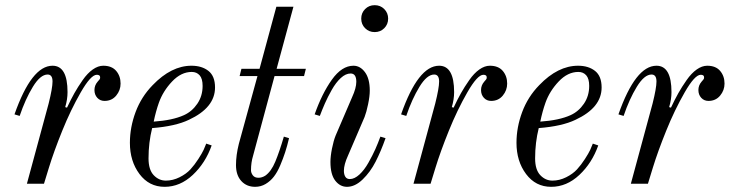

<svg xmlns="http://www.w3.org/2000/svg" viewBox="-20 -710 2820 742"><path d="M36 -268Q102 -456 183 -456Q241 -456 241 -354Q241 -326 232 -296L239 -294Q254 -326 267.5 -350Q281 -374 299.5 -400.5Q318 -427 338.5 -441.5Q359 -456 379 -456Q412 -456 429 -436Q446 -416 446 -387Q446 -361 429 -340.5Q412 -320 384 -320Q367 -320 356 -332Q345 -344 345 -362Q345 -380 357 -394Q367 -404 367 -409Q367 -412 366.5 -414.5Q366 -417 363 -419Q360 -421 354 -421Q331 -421 292 -353Q253 -285 220.5 -204.5Q188 -124 169 -62L150 0H84L168 -310Q183 -370 183 -395Q183 -422 164 -422Q136 -422 107 -374.5Q78 -327 56 -262Z M482 -158Q482 -218 504 -277Q526 -336 570 -381Q642 -456 720 -456Q760 -456 785.5 -436Q811 -416 811 -372Q811 -294 710 -247Q658 -222 568 -215Q554 -159 554 -98Q554 -54 574 -33Q594 -12 621 -12Q648 -12 674 -25Q700 -38 716 -55.5Q732 -73 746.5 -95.5Q761 -118 767 -131Q773 -144 777 -155L798 -148Q774 -80 725 -34Q676 12 616 12Q556 12 519 -37.5Q482 -87 482 -158ZM574 -240Q647 -245 691 -265Q722 -279 742.5 -309Q763 -339 763 -378Q763 -406 751.5 -419Q740 -432 721 -432Q680 -432 645 -395Q610 -358 594 -313Q582 -279 574 -240Z M892 -72Q892 -110 903 -154L975 -416H906L913 -444H983L1048 -684H1114L1049 -444H1162L1155 -416H1041L958 -108Q950 -82 950 -52Q950 -42 957 -32.5Q964 -23 979 -23Q992 -23 1005 -31Q1028 -47 1044 -85.5Q1060 -124 1077 -182L1097 -176Q1090 -146 1082 -121.5Q1074 -97 1063 -71Q1052 -45 1038.5 -27.5Q1025 -10 1006.5 1Q988 12 966 12Q933 12 912.5 -10.5Q892 -33 892 -72Z M1196 -268Q1224 -348 1262.5 -402Q1301 -456 1346 -456Q1372 -456 1390.5 -431Q1409 -406 1409 -360Q1409 -338 1402.5 -307Q1396 -276 1389 -258L1325 -109Q1309 -74 1309 -50Q1309 -36 1314.5 -27Q1320 -18 1332 -18Q1350 -18 1369 -35.5Q1388 -53 1404 -81.5Q1420 -110 1430.5 -133.5Q1441 -157 1450 -182L1470 -176Q1452 -125 1431.5 -85Q1411 -45 1381.5 -16.5Q1352 12 1321 12Q1294 12 1275.5 -12Q1257 -36 1257 -84Q1257 -106 1263 -136Q1269 -166 1277 -186L1341 -335Q1357 -370 1357 -394Q1357 -426 1335 -426Q1316 -426 1297 -408.5Q1278 -391 1262 -362.5Q1246 -334 1235.5 -310Q1225 -286 1216 -262ZM1391 -601Q1376 -616 1376 -638Q1376 -660 1391 -675Q1406 -690 1428 -690Q1450 -690 1465 -675Q1480 -660 1480 -638Q1480 -616 1465 -601Q1450 -586 1428 -586Q1406 -586 1391 -601Z M1530 -268Q1596 -456 1677 -456Q1735 -456 1735 -354Q1735 -326 1726 -296L1733 -294Q1748 -326 1761.5 -350Q1775 -374 1793.5 -400.5Q1812 -427 1832.5 -441.5Q1853 -456 1873 -456Q1906 -456 1923 -436Q1940 -416 1940 -387Q1940 -361 1923 -340.5Q1906 -320 1878 -320Q1861 -320 1850 -332Q1839 -344 1839 -362Q1839 -380 1851 -394Q1861 -404 1861 -409Q1861 -412 1860.5 -414.5Q1860 -417 1857 -419Q1854 -421 1848 -421Q1825 -421 1786 -353Q1747 -285 1714.5 -204.5Q1682 -124 1663 -62L1644 0H1578L1662 -310Q1677 -370 1677 -395Q1677 -422 1658 -422Q1630 -422 1601 -374.5Q1572 -327 1550 -262Z M1976 -158Q1976 -218 1998 -277Q2020 -336 2064 -381Q2136 -456 2214 -456Q2254 -456 2279.5 -436Q2305 -416 2305 -372Q2305 -294 2204 -247Q2152 -222 2062 -215Q2048 -159 2048 -98Q2048 -54 2068 -33Q2088 -12 2115 -12Q2142 -12 2168 -25Q2194 -38 2210 -55.5Q2226 -73 2240.5 -95.5Q2255 -118 2261 -131Q2267 -144 2271 -155L2292 -148Q2268 -80 2219 -34Q2170 12 2110 12Q2050 12 2013 -37.5Q1976 -87 1976 -158ZM2068 -240Q2141 -245 2185 -265Q2216 -279 2236.5 -309Q2257 -339 2257 -378Q2257 -406 2245.5 -419Q2234 -432 2215 -432Q2174 -432 2139 -395Q2104 -358 2088 -313Q2076 -279 2068 -240Z M2370 -268Q2436 -456 2517 -456Q2575 -456 2575 -354Q2575 -326 2566 -296L2573 -294Q2588 -326 2601.5 -350Q2615 -374 2633.5 -400.5Q2652 -427 2672.5 -441.5Q2693 -456 2713 -456Q2746 -456 2763 -436Q2780 -416 2780 -387Q2780 -361 2763 -340.5Q2746 -320 2718 -320Q2701 -320 2690 -332Q2679 -344 2679 -362Q2679 -380 2691 -394Q2701 -404 2701 -409Q2701 -412 2700.5 -414.5Q2700 -417 2697 -419Q2694 -421 2688 -421Q2665 -421 2626 -353Q2587 -285 2554.5 -204.5Q2522 -124 2503 -62L2484 0H2418L2502 -310Q2517 -370 2517 -395Q2517 -422 2498 -422Q2470 -422 2441 -374.5Q2412 -327 2390 -262Z"/></svg>

Font: Old Standard TT
Style: Italic
Weight: 400
Italic angle: -15.2°
Designer: Alexey Kryukov <alexios@thessalonica.org.ru>
Version: Version 2.2